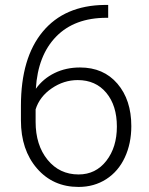

<svg xmlns="http://www.w3.org/2000/svg" viewBox="-20 -736 594 766"><path d="M411.6 -716.3V-665H404.8Q277.3 -665 204.1 -590.1Q130.9 -515.1 123 -381.8Q152.3 -422.4 197.8 -444.6Q243.2 -466.8 299.3 -466.8Q393.1 -466.8 448.5 -402.1Q503.9 -337.4 503.9 -232.9Q503.9 -163.6 478 -107.9Q452.1 -52.2 403.8 -21.2Q355.5 9.8 293.5 9.8Q191.4 9.8 127.4 -64.2Q63.5 -138.2 63.5 -255.4V-314Q63.5 -504.9 150.4 -609.6Q237.3 -714.4 397 -716.3ZM290 -416.5Q234.4 -416.5 186.3 -383.5Q138.2 -350.6 122.1 -299.8V-250Q122.1 -157.2 169.7 -98.6Q217.3 -40 293.5 -40Q361.8 -40 404.1 -94.2Q446.3 -148.4 446.3 -231Q446.3 -314.9 404.1 -365.7Q361.8 -416.5 290 -416.5Z"/></svg>

Font: TypoPRO Roboto
Style: Regular
Weight: 300
Designer: Google
Version: Version 2.136; 2016